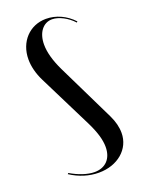

<svg xmlns="http://www.w3.org/2000/svg" viewBox="-138 -773 629 846"><g transform="rotate(-20 177.0 -349.5)"><path d="M242 -88C242 -33 210 0 159 0C126 0 85 -14 48 -36L44 -32C85 -5 131 9 176 9C264 9 329 -46 329 -122C329 -149 322 -177 308 -206L176 -477C153 -525 141 -567 141 -604C141 -660 170 -697 212 -697C243 -697 283 -676 310 -646L314 -650C280 -687 234 -708 187 -708C110 -708 54 -648 54 -566C54 -533 63 -497 81 -461L207 -208C230 -161 242 -122 242 -88Z"/></g></svg>

Font: Moniqa SemBd Display
Style: Regular
Weight: 600
Designer: Rajesh Rajput
Foundry: Rajesh Rajput
Version: Version 1.000